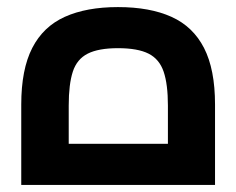

<svg xmlns="http://www.w3.org/2000/svg" viewBox="-20 -522 667 542"><path d="M40 0V-227Q40 -326 71 -386.5Q102 -447 163 -474.5Q224 -502 313 -502Q403 -502 464 -474.5Q525 -447 556 -386.5Q587 -326 587 -227V0ZM174 -56 110 -116H517L454 -56V-224Q454 -284 442 -319.5Q430 -355 399.5 -370.5Q369 -386 313 -386Q258 -386 227.5 -370.5Q197 -355 185.5 -319.5Q174 -284 174 -224Z"/></svg>

Font: Cairo Play
Style: Bold
Weight: 700
Version: Version 3.119